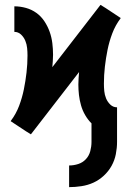

<svg xmlns="http://www.w3.org/2000/svg" viewBox="-20 -546 540 789"><path d="M264 223V134Q283 134 301.5 128Q320 122 333 108Q346 94 351 75Q356 56 356 37V-39Q341 -54 330 -73Q319 -92 313 -113Q307 -134 304.5 -155.5Q302 -177 302 -199Q302 -212 303 -225Q304 -238 305 -250L107 6L86 -7L24 -48L25 -50Q46 -78 58.5 -111Q71 -144 78 -178.5Q85 -213 89 -248Q93 -283 93 -318Q93 -333 91.5 -348.5Q90 -364 84 -378.5Q78 -393 66.5 -404Q55 -415 39 -415V-520Q63 -520 86.5 -513.5Q110 -507 129.5 -493Q149 -479 162.5 -458.5Q176 -438 184 -415.5Q192 -393 195 -369Q198 -345 198 -321Q198 -308 197 -295Q196 -282 195 -270L393 -526L414 -513L476 -472L475 -470Q454 -442 441.5 -409Q429 -376 422 -341.5Q415 -307 411 -272Q407 -237 407 -202Q407 -187 408.5 -171.5Q410 -156 416 -141.5Q422 -127 433.5 -116Q445 -105 461 -105V37Q461 62 456 87.5Q451 113 438.5 135.5Q426 158 406.5 176Q387 194 364 204.5Q341 215 315 219Q289 223 264 223Z"/></svg>

Font: Iosevka Extrabold
Style: Regular
Weight: 800
Monospace: yes
Designer: Belleve Invis
Foundry: Belleve Invis
Version: Version 32.5.0; ttfautohint (v1.8.4)